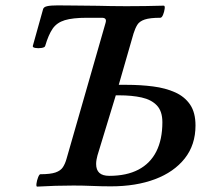

<svg xmlns="http://www.w3.org/2000/svg" viewBox="-20 -689 762 713"><path d="M118 4Q114 4 115.5 -7.5Q117 -19 121.5 -30.5Q126 -42 130 -42Q167 -42 186 -48.5Q205 -55 213.5 -68Q222 -81 227 -99L372 -604Q375 -614 371.5 -618.5Q368 -623 358 -623H303Q250 -623 220.5 -614Q191 -605 175.5 -582.5Q160 -560 148 -519Q147 -513 134.5 -511Q122 -509 111 -511Q100 -513 102 -519L140 -655Q142 -663 155 -666Q168 -669 194 -669Q226 -669 251.5 -668.5Q277 -668 299.5 -668Q322 -668 344 -667.5Q366 -667 391.5 -666.5Q417 -666 449 -666Q484 -666 519 -666.5Q554 -667 588 -668Q593 -668 591.5 -656.5Q590 -645 585.5 -634Q581 -623 575 -623Q537 -623 517.5 -616.5Q498 -610 490 -597Q482 -584 476 -565L421 -374H450Q502 -374 548.5 -368Q595 -362 630.5 -346Q666 -330 686 -300.5Q706 -271 706 -223Q706 -151 666 -100.5Q626 -50 555.5 -23.5Q485 3 392 3Q358 3 323 1.5Q288 0 253 0Q219 0 185.5 1Q152 2 118 4ZM386 -36Q450 -36 494 -59Q538 -82 560.5 -126.5Q583 -171 583 -235Q583 -276 562.5 -297.5Q542 -319 506 -327Q470 -335 422 -335H410L342 -112Q340 -105 338.5 -96.5Q337 -88 337 -80Q337 -58 349 -47Q361 -36 386 -36Z"/></svg>

Font: Junicode VF
Style: Italic
Weight: 400
Italic angle: -11°
Designer: Peter S. Baker
Version: Version 2.209